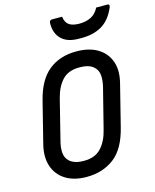

<svg xmlns="http://www.w3.org/2000/svg" viewBox="-138 -1034 925 1146"><g transform="rotate(-15 324.5 -461.0)"><path d="M386 -720Q464 -720 516 -689Q568 -658 588.5 -602Q609 -546 590 -470L526 -215Q495 -88 424.5 -34Q354 20 254 20Q177 20 125 -12Q73 -44 53.5 -101.5Q34 -159 52 -233L116 -488Q146 -609 214.5 -664.5Q283 -720 386 -720ZM157 -228Q147 -191 149 -159Q151 -127 172 -106Q185 -93 207 -85Q229 -77 263 -77Q332 -77 369.5 -118Q407 -159 423 -226L486 -475Q495 -513 492.5 -544Q490 -575 470 -594Q457 -608 434.5 -615.5Q412 -623 378 -623Q310 -623 273 -583Q236 -543 219 -476ZM569 -942H637Q655 -942 647 -922Q616 -850 564.5 -819.5Q513 -789 440 -789H421Q351 -789 314.5 -824.5Q278 -860 279 -922Q279 -942 296 -942H358Q363 -905 385 -890Q407 -875 448 -875Q488 -875 519 -890Q550 -905 569 -942Z"/></g></svg>

Font: Recursive Mn Lnr St Med
Style: Italic
Weight: 500
Italic angle: -15°
Monospace: yes
Version: Version 1.079;hotconv 1.0.112;makeotfexe 2.5.65598; ttfautoh